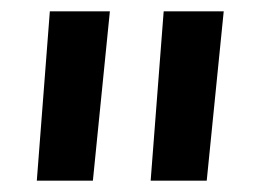

<svg xmlns="http://www.w3.org/2000/svg" viewBox="-20 -862 460 339"><path d="M45 -543 68 -842H174L144 -543ZM246 -543 269 -842H375L345 -543Z"/></svg>

Font: Alata
Style: Regular
Weight: 400
Designer: Spyros Zevelakis, Eben Sorkin
Foundry: Spyros Zevelakis
Version: Version 1.005; ttfautohint (v1.8.4.7-5d5b)